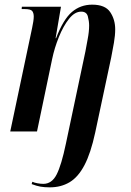

<svg xmlns="http://www.w3.org/2000/svg" viewBox="-20 -565 561 825"><path d="M194 240Q171 240 154 237Q137 234 116 226L119 216Q127 220 141 222.5Q155 225 166 225Q203 225 223.5 184.5Q244 144 263 53L347 -344Q350 -362 356.5 -395.5Q363 -429 363 -455Q363 -474 357.5 -494.5Q352 -515 329 -515Q301 -515 276.5 -484Q252 -453 233 -406Q214 -359 204 -311L139 0H24L118 -445Q121 -459 123 -472Q125 -485 125 -494Q125 -509 118.5 -517.5Q112 -526 86 -526H73L74 -536H242L219 -401H221Q252 -482 289 -513.5Q326 -545 376 -545Q432 -545 453.5 -513Q475 -481 475 -439Q475 -413 469.5 -381Q464 -349 458 -319L389 5Q370 93 343 144.5Q316 196 279 218Q242 240 194 240Z"/></svg>

Font: Noto Serif Display ExtraCondensed SemiBold
Style: Italic
Weight: 600
Width: 2
Italic angle: -12°
Designer: Monotype Design Team
Foundry: Monotype Imaging Inc.
Version: Version 2.009